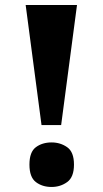

<svg xmlns="http://www.w3.org/2000/svg" viewBox="-20 -734 408 763"><path d="M145 -237 82 -714H286L223 -237ZM185 9Q148 9 122.5 -10.5Q97 -30 97 -80Q97 -130 122.5 -149Q148 -168 185 -168Q220 -168 247 -149Q274 -130 274 -80Q274 -30 247 -10.5Q220 9 185 9Z"/></svg>

Font: Noto Serif Lao SemiCondensed Black
Style: Regular
Weight: 900
Width: 4
Designer: Monotype Design Team
Foundry: Monotype Imaging Inc.
Version: Version 2.003; ttfautohint (v1.8.4.7-5d5b)